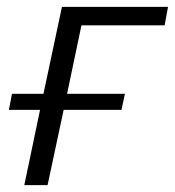

<svg xmlns="http://www.w3.org/2000/svg" viewBox="-20 -541 511 561"><path d="M51 0 97 -220H6L15 -267H107L161 -521H471L461 -467H218L176 -267H345L335 -220H166L119 0Z"/></svg>

Font: Raleway
Style: Italic
Weight: 400
Italic angle: -12°
Designer: Matt McInerney, Pablo Impallari, Rodrigo Fuenzalida
Foundry: Matt McInerney, Pablo Impallari, Rodrigo Fuenzalida
Version: Version 4.026